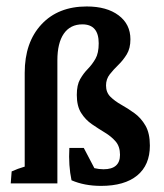

<svg xmlns="http://www.w3.org/2000/svg" viewBox="-20 -576 514 603"><path d="M13.7 0 16.6 -37.6Q35.6 -46.4 57.6 -52.7V-347.2Q57.6 -442.9 110.1 -499.3Q162.6 -555.7 252.4 -555.7Q315.4 -555.7 352.5 -527.8Q389.6 -500 389.6 -452.6Q389.6 -424.3 378.2 -405.5Q366.7 -386.7 351.6 -372.1Q336.4 -357.4 324.7 -342.5Q313 -327.6 313 -307.6Q313 -285.6 326.9 -272Q340.8 -258.3 361.3 -246.8Q381.8 -235.4 402.3 -220.5Q422.9 -205.6 436.8 -181.6Q450.7 -157.7 450.7 -118.7Q450.7 -57.6 410.9 -24.9Q371.1 7.8 297.4 7.8Q245.1 7.8 204.6 -9.8Q194.8 -55.7 197.8 -111.3H243.2L276.4 -47.9Q291 -44.4 305.2 -44.4Q356.9 -44.4 356.9 -89.8Q356.9 -115.7 343.3 -131.6Q329.6 -147.5 309.3 -159.7Q289.1 -171.9 268.8 -185.8Q248.5 -199.7 234.9 -221.2Q221.2 -242.7 221.2 -277.8Q221.2 -309.1 231.7 -327.4Q242.2 -345.7 255.9 -359.6Q269.5 -373.5 279.8 -391.4Q290 -409.2 290 -439.9Q290 -499.5 238.8 -499.5Q200.7 -499.5 180.4 -470.2Q160.2 -440.9 160.2 -386.7V0Z"/></svg>

Font: Markazi Text SemiBold
Style: Regular
Weight: 600
Designer: Borna Izadpanah (Arabic designer), Fiona Ross (Arabic design director) and Florian Runge (Latin designer)
Foundry: Borna Izadpanah and Florian Runge
Version: Version 1.001; ttfautohint (v1.8.3)